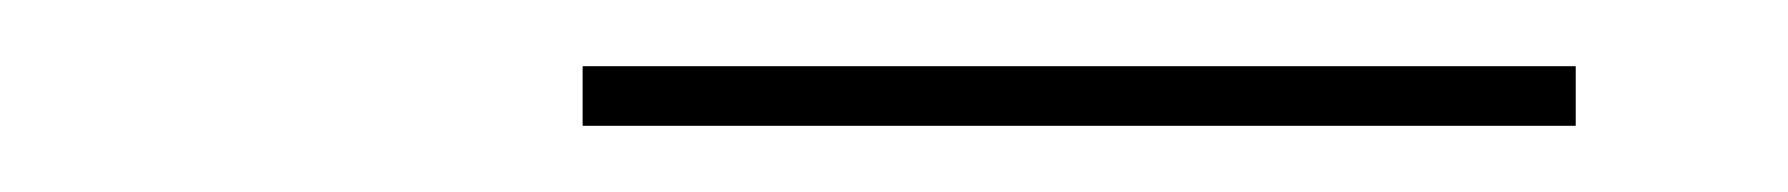

<svg xmlns="http://www.w3.org/2000/svg" viewBox="-20 -709 540 58"><path d="M156 -671V-689H456V-671Z"/></svg>

Font: Iosevka Slab Thin
Style: Italic
Weight: 100
Italic angle: -9°
Monospace: yes
Designer: Belleve Invis
Foundry: Belleve Invis
Version: Version 11.1.1; ttfautohint (v1.8.3)